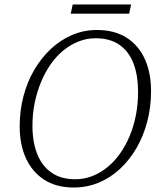

<svg xmlns="http://www.w3.org/2000/svg" viewBox="-20 -823 710 858"><path d="M309 15Q233 15 179 -19Q125 -53 96.5 -114.5Q68 -176 68 -258Q68 -329 85 -393.5Q102 -458 133.5 -511.5Q165 -565 208 -605Q251 -645 303 -667Q355 -689 413 -689Q491 -689 545 -655Q599 -621 627 -559.5Q655 -498 655 -416Q655 -344 638 -279.5Q621 -215 590 -161.5Q559 -108 516 -68Q473 -28 420.5 -6.5Q368 15 309 15ZM316 -22Q356 -22 392 -36Q428 -50 459.5 -75.5Q491 -101 516.5 -137Q542 -173 560 -216.5Q578 -260 587.5 -309.5Q597 -359 597 -412Q597 -486 576.5 -539.5Q556 -593 514 -622.5Q472 -652 407 -652Q367 -652 330.5 -637.5Q294 -623 262.5 -597Q231 -571 206 -535Q181 -499 163 -455.5Q145 -412 135 -363Q125 -314 125 -261Q125 -189 146 -135.5Q167 -82 209.5 -52Q252 -22 316 -22ZM296 -762 305 -803H566L557 -762Z"/></svg>

Font: Source Serif 4 Light
Style: Italic
Weight: 300
Italic angle: -12°
Designer: Frank Grießhammer
Foundry: Adobe Systems Incorporated
Version: Version 4.004;hotconv 1.0.116;makeotfexe 2.5.65601